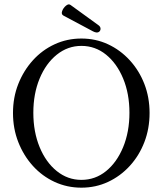

<svg xmlns="http://www.w3.org/2000/svg" viewBox="-20 -854 751 887"><path d="M356 13Q290 13 232.5 -13.5Q175 -40 132 -87.5Q89 -135 64.5 -197.5Q40 -260 40 -332Q40 -404 64.5 -466Q89 -528 132 -575.5Q175 -623 232.5 -649.5Q290 -676 356 -676Q422 -676 479 -649.5Q536 -623 579.5 -575.5Q623 -528 647 -466Q671 -404 671 -332Q671 -260 647 -197.5Q623 -135 579.5 -87.5Q536 -40 479 -13.5Q422 13 356 13ZM356 -23Q420 -23 470 -63.5Q520 -104 549 -174.5Q578 -245 578 -333Q578 -421 549 -491Q520 -561 470 -601.5Q420 -642 356 -642Q293 -642 242.5 -601.5Q192 -561 163 -491Q134 -421 134 -333Q134 -245 163 -174.5Q192 -104 242.5 -63.5Q293 -23 356 -23ZM410 -709 273 -782Q262 -788 267 -802.5Q272 -817 284.5 -827.5Q297 -838 306 -831L433 -739Q445 -731 444.5 -720.5Q444 -710 435 -705.5Q426 -701 410 -709Z"/></svg>

Font: Junicode
Style: Regular
Weight: 400
Designer: Peter S. Baker
Version: Version 2.100; ttfautohint (v1.8.4)